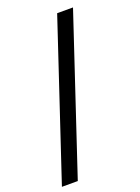

<svg xmlns="http://www.w3.org/2000/svg" viewBox="-154 -768 698 955"><g transform="rotate(-20 195.0 -290.0)"><path d="M275.2 -699.6H359.1L86.1 120H2.1Z"/></g></svg>

Font: Teko Variable Light
Style: Regular
Weight: 300
Designer: Manushi Parikh, Jonny Pinhorn
Foundry: Indian Type Foundry
Version: Version 3.000